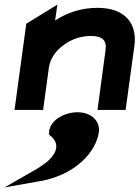

<svg xmlns="http://www.w3.org/2000/svg" viewBox="-31 -477 605 833"><path d="M305 10C247 10 183 46 182 98V107L190 114C232 150 215 196 156 238C142 248 126 258 111 266L-11 336L125 312C300 287 387 177 398 96C404 48 365 10 305 10ZM552 -278C565 -372 515 -443 392 -443C318 -443 257 -420 208 -388L218 -457L83 -374L32 0H156L181 -183C187 -226 214 -260 247 -283C276 -304 315 -321 365 -321C413 -321 433 -301 427 -260L392 0H514Z"/></svg>

Font: Charger
Style: HemiRT
Weight: 900
Designer: Jasper
Foundry: Cannot Into Space Fonts
Version: Version 0.99